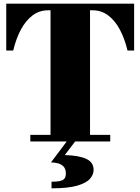

<svg xmlns="http://www.w3.org/2000/svg" viewBox="-20 -770 764 1045"><path d="M338.5 175Q338.5 149 325.5 136Q312.5 123 293.8 118.5Q275 114 257.5 114L347.5 -6H393.5L332.5 74Q409 76 449.2 94.5Q489.5 113 489.5 155Q489.5 180 469.8 203Q450 226 400.2 240.5Q350.5 255 260.5 255V219Q305 219 321.8 209.8Q338.5 200.5 338.5 175ZM145 -36H255V-714H242Q194 -714 156.8 -685.8Q119.5 -657.5 93.2 -608Q67 -558.5 52 -495H14V-750H710V-495H674Q659 -558.5 632.8 -608Q606.5 -657.5 569.2 -685.8Q532 -714 484 -714H470V-36H580V0H145Z"/></svg>

Font: Bodoni* 06pt Fatface
Style: Regular
Weight: 900
Version: Version 2.3